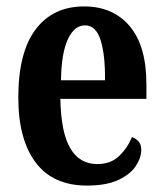

<svg xmlns="http://www.w3.org/2000/svg" viewBox="-20 -568 509 598"><path d="M251 10Q145 10 91 -62Q37 -134 37 -264Q37 -405 91 -476.5Q145 -548 242 -548Q332 -548 384 -486.5Q436 -425 436 -306V-260H168Q170 -155 199 -106Q228 -57 283 -57Q325 -57 351 -82Q377 -107 391 -141Q403 -137 411.5 -127.5Q420 -118 420 -101Q420 -77 403 -51Q386 -25 348.5 -7.5Q311 10 251 10ZM307 -318Q308 -396 293.5 -442.5Q279 -489 245 -489Q211 -489 191 -445Q171 -401 170 -318Z"/></svg>

Font: Noto Serif Thai ExtraCondensed
Style: Bold
Weight: 700
Width: 2
Designer: Monotype Design Team
Foundry: Monotype Imaging Inc.
Version: Version 2.002; ttfautohint (v1.8.4.7-5d5b)